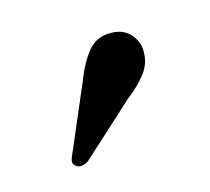

<svg xmlns="http://www.w3.org/2000/svg" viewBox="-49 -741 315 288"><g transform="rotate(-20 109.0 -596.5)"><path d="M84.5 -628.5Q97.5 -655.5 112.5 -670.5Q127.5 -685.5 149 -683Q168.5 -681.5 178.2 -668Q188 -654.5 186 -639.5Q184.5 -621.5 172.2 -608Q160 -594.5 139 -581L50.5 -513.5Q45.5 -511 40.2 -510.8Q35 -510.5 31.5 -514Q27.5 -517.5 28.5 -522.2Q29.5 -527 32.5 -531.5Z"/></g></svg>

Font: Fraunces 48pt
Style: Regular
Weight: 400
Version: Version 1.000;[b76b70a41]